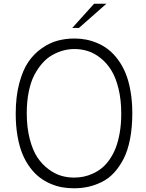

<svg xmlns="http://www.w3.org/2000/svg" viewBox="-20 -991 781 1026"><path d="M377.9 -785.2Q410.2 -785.2 440.4 -779.3Q470.7 -773.4 502 -760Q533.2 -746.6 559.8 -725.6Q586.4 -704.6 610.1 -672.9Q633.8 -641.1 650.6 -600.8Q667.5 -560.5 677.2 -505.6Q687 -450.7 687 -386.2Q687 -309.6 674.8 -247.3Q662.6 -185.1 640.4 -142.1Q618.2 -99.1 589.4 -67.9Q560.5 -36.6 524.4 -18.8Q488.3 -1 451.9 7.1Q415.5 15.1 375 15.1Q342.8 15.1 312.3 9.8Q281.7 4.4 250.2 -9Q218.8 -22.5 191.9 -43Q165 -63.5 141.1 -95.2Q117.2 -127 100.3 -167.2Q83.5 -207.5 73.7 -262.9Q64 -318.4 64 -383.8Q64 -474.1 82.8 -545.4Q101.6 -616.7 131.8 -660.6Q162.1 -704.6 204.1 -733.6Q246.1 -762.7 288.6 -773.9Q331.1 -785.2 377.9 -785.2ZM377.9 -729Q348.1 -729 319.3 -721.4Q290.5 -713.9 261.5 -698Q232.4 -682.1 207.8 -654.8Q183.1 -627.4 163.8 -590.8Q144.5 -554.2 133.8 -501.7Q123 -449.2 123 -386.2Q123 -310.1 138.7 -249.3Q154.3 -188.5 179.4 -150.6Q204.6 -112.8 238.5 -87.4Q272.5 -62 306.2 -52Q339.8 -42 375 -42Q401.9 -42 427 -47.1Q452.1 -52.2 477.5 -64Q502.9 -75.7 524.7 -93.5Q546.4 -111.3 565.7 -138.9Q585 -166.5 598.4 -200.9Q611.8 -235.4 619.9 -282Q627.9 -328.6 627.9 -383.8Q627.9 -458.5 613 -518.6Q598.1 -578.6 573.7 -617.2Q549.3 -655.8 516.4 -681.6Q483.4 -707.5 449 -718.3Q414.6 -729 377.9 -729ZM482.9 -971.2H548.8L401.9 -841.8H366.2Z"/></svg>

Font: Junction Light
Style: Regular
Weight: 300
Designer: Caroline Hadilaksono
Foundry: Caroline Hadilaksono
Version: Version 1.002